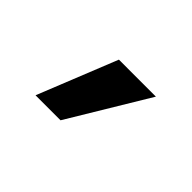

<svg xmlns="http://www.w3.org/2000/svg" viewBox="-44 -826 342 342"><g transform="rotate(45 126.5 -655.0)"><path d="M49.8 -580.1 109.9 -730H203.1L112.8 -580.1Z"/></g></svg>

Font: Uncut Sans
Style: Regular
Weight: 400
Designer: Kasper Nordkvist
Foundry: UNCUT.wtf
Version: Version 1.304;Glyphs 3.2 (3246)